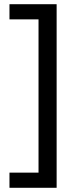

<svg xmlns="http://www.w3.org/2000/svg" viewBox="-20 -734 369 912"><path d="M25 86H163V-642H25V-714H249V158H25Z"/></svg>

Font: TSCustom
Style: Regular
Weight: 400
Designer: Monotype Design Team
Foundry: Monotype Imaging Inc.
Version: Version 2.004; ttfautohint (v1.8.3) -l 8 -r 50 -G 200 -x 14 